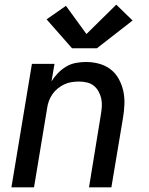

<svg xmlns="http://www.w3.org/2000/svg" viewBox="-20 -804 640 824"><path d="M29 0 117 -530H214L201 -455Q213 -474 229 -490.5Q245 -507 264.5 -518.5Q284 -530 306 -534Q328 -538 349 -538Q378 -538 405.5 -530.5Q433 -523 454.5 -506.5Q476 -490 489.5 -465.5Q503 -441 509 -414Q515 -387 514 -357.5Q513 -328 508 -299L458 0H362L413 -313Q416 -330 417 -347.5Q418 -365 414.5 -381Q411 -397 403 -411.5Q395 -426 382.5 -436Q370 -446 353.5 -450Q337 -454 319 -454Q303 -454 287 -451.5Q271 -449 256 -442Q241 -435 227.5 -424Q214 -413 204.5 -399Q195 -385 189.5 -369.5Q184 -354 182 -338L126 0ZM289 -597 180 -721 263 -779 351 -658 479 -784 549 -716 396 -597Z"/></svg>

Font: Iosevka Curly Medium Extended
Style: Italic
Weight: 500
Width: 7
Italic angle: -9°
Monospace: yes
Designer: Belleve Invis
Foundry: Belleve Invis
Version: Version 11.1.0; ttfautohint (v1.8.3)